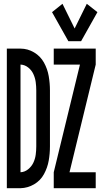

<svg xmlns="http://www.w3.org/2000/svg" viewBox="-20 -991 540 1011"><path d="M340 -774H407L493 -927L437 -971L373 -841L309 -971L254 -927ZM263 0H484V-84H346L484 -651V-735H263V-651H401L263 -84ZM16 0H88Q126 -1 159.5 -20.5Q193 -40 211.5 -74Q230 -108 236.5 -145Q243 -182 243 -220V-515Q243 -553 236.5 -590.5Q230 -628 211.5 -661.5Q193 -695 159.5 -715Q126 -735 88 -735H16ZM88 -84V-651Q110 -650 128 -636Q146 -622 155.5 -601.5Q165 -581 168 -559Q171 -537 171 -515V-220Q171 -198 168 -176Q165 -154 155.5 -134Q146 -114 128 -99.5Q110 -85 88 -84Z"/></svg>

Font: Iosevka SS08 Medium
Style: Regular
Weight: 500
Monospace: yes
Designer: Belleve Invis
Foundry: Belleve Invis
Version: Version 3.4.3; ttfautohint (v1.8.3)